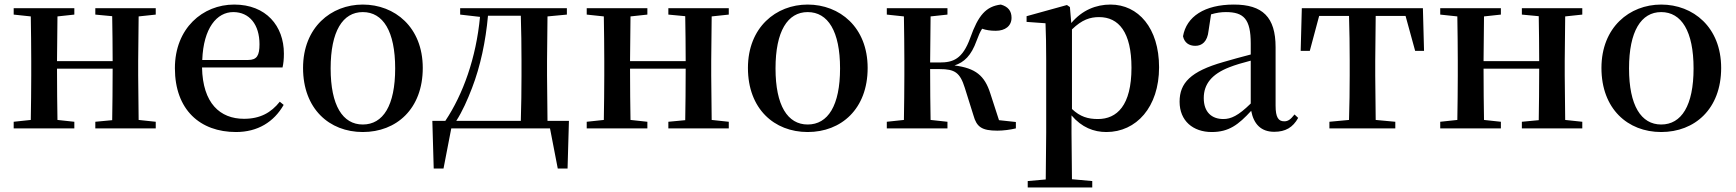

<svg xmlns="http://www.w3.org/2000/svg" viewBox="-20 -563 7612 842"><path d="M398 -499 472 -492C473 -437 474 -356 474 -295H230L232 -491L306 -499V-527H40V-499L115 -491C116 -435 117 -351 117 -296V-232C117 -177 116 -93 115 -37L40 -29V0H306V-29L232 -37C231 -93 230 -181 230 -262H474C474 -180 473 -93 472 -36L398 -29V0H663V-29L588 -37L586 -232V-296L588 -491L663 -499V-527H398Z M1015 16C1110 16 1181 -28 1224 -103L1207 -117C1169 -69 1121 -42 1050 -42C945 -42 869 -110 866 -267H1219C1223 -284 1225 -303 1225 -328C1225 -449 1147 -543 1007 -543C869 -543 747 -439 747 -264C747 -81 858 16 1015 16ZM867 -300C872 -440 931 -510 1003 -510C1074 -510 1118 -455 1118 -369C1118 -320 1107 -300 1068 -300Z M1571 16C1718 16 1834 -85 1834 -265C1834 -444 1711 -543 1571 -543C1432 -543 1309 -443 1309 -265C1309 -86 1424 16 1571 16ZM1571 -17C1483 -17 1430 -100 1430 -263C1430 -426 1483 -510 1571 -510C1660 -510 1713 -426 1713 -263C1713 -100 1660 -17 1571 -17Z M1998 -499 2085 -489C2068 -309 2011 -150 1933 -33H1876L1882 176H1925L1959 0H2392L2426 176H2469L2475 -33H2381L2379 -232V-296L2381 -491L2466 -499V-527H1998ZM2264 -33H1981C2008 -75 2030 -125 2050 -177C2087 -273 2110 -382 2120 -494H2264C2266 -438 2267 -351 2267 -296V-232C2267 -176 2266 -90 2264 -33Z M2911 -499 2985 -492C2986 -437 2987 -356 2987 -295H2743L2745 -491L2819 -499V-527H2553V-499L2628 -491C2629 -435 2630 -351 2630 -296V-232C2630 -177 2629 -93 2628 -37L2553 -29V0H2819V-29L2745 -37C2744 -93 2743 -181 2743 -262H2987C2987 -180 2986 -93 2985 -36L2911 -29V0H3176V-29L3101 -37L3099 -232V-296L3101 -491L3176 -499V-527H2911Z M3522 16C3669 16 3785 -85 3785 -265C3785 -444 3662 -543 3522 -543C3383 -543 3260 -443 3260 -265C3260 -86 3375 16 3522 16ZM3522 -17C3434 -17 3381 -100 3381 -263C3381 -426 3434 -510 3522 -510C3611 -510 3664 -426 3664 -263C3664 -100 3611 -17 3522 -17Z M4249 -57C4263 -6 4286 10 4354 10C4379 10 4411 6 4435 0V-28L4361 -36L4323 -153C4298 -232 4258 -264 4166 -276C4208 -290 4239 -318 4263 -385C4271 -407 4278 -423 4287 -437C4305 -431 4323 -428 4347 -428C4388 -428 4416 -449 4416 -485C4416 -515 4401 -534 4369 -543C4304 -535 4270 -496 4235 -397C4201 -303 4159 -289 4101 -289H4059L4061 -491L4135 -499V-527H3869V-499L3944 -491C3945 -435 3946 -351 3946 -296V-232C3946 -177 3945 -93 3944 -37L3869 -29V0H4135V-29L4061 -37C4060 -93 4059 -180 4059 -260H4101C4167 -260 4190 -245 4211 -178Z M4832 16C4963 16 5063 -93 5063 -268C5063 -440 4972 -543 4850 -543C4787 -543 4726 -519 4678 -462L4672 -532L4659 -541L4482 -492V-467L4565 -461C4567 -412 4568 -366 4568 -299V19L4566 224L4487 231V259H4770V231L4681 223L4679 19V-57C4724 -4 4777 16 4832 16ZM4681 -434C4725 -477 4761 -488 4800 -488C4886 -488 4942 -422 4942 -266C4942 -100 4878 -41 4795 -41C4751 -41 4717 -51 4681 -85Z M5568 15C5617 15 5650 -4 5673 -46L5657 -61C5639 -38 5628 -31 5612 -31C5587 -31 5574 -47 5574 -100V-356C5574 -488 5517 -543 5391 -543C5262 -543 5183 -490 5168 -404C5174 -376 5194 -362 5222 -362C5251 -362 5275 -380 5280 -428L5291 -500C5314 -507 5335 -510 5356 -510C5434 -510 5465 -480 5465 -372V-324C5424 -313 5381 -302 5345 -291C5201 -250 5153 -199 5153 -117C5153 -33 5212 16 5294 16C5369 16 5411 -16 5467 -77C5478 -19 5510 15 5568 15ZM5465 -109C5410 -55 5378 -41 5345 -41C5294 -41 5259 -71 5259 -133C5259 -194 5294 -238 5371 -268C5396 -278 5430 -288 5465 -297Z M5895 0H6099V-29L6013 -37L6011 -232V-296L6013 -493H6144L6186 -340H6225L6220 -527H5689L5684 -340H5724L5765 -493H5896C5898 -437 5899 -351 5899 -296V-232C5899 -177 5898 -94 5896 -37L5810 -29V0Z M6654 -499 6728 -492C6729 -437 6730 -356 6730 -295H6486L6488 -491L6562 -499V-527H6296V-499L6371 -491C6372 -435 6373 -351 6373 -296V-232C6373 -177 6372 -93 6371 -37L6296 -29V0H6562V-29L6488 -37C6487 -93 6486 -181 6486 -262H6730C6730 -180 6729 -93 6728 -36L6654 -29V0H6919V-29L6844 -37L6842 -232V-296L6844 -491L6919 -499V-527H6654Z M7265 16C7412 16 7528 -85 7528 -265C7528 -444 7405 -543 7265 -543C7126 -543 7003 -443 7003 -265C7003 -86 7118 16 7265 16ZM7265 -17C7177 -17 7124 -100 7124 -263C7124 -426 7177 -510 7265 -510C7354 -510 7407 -426 7407 -263C7407 -100 7354 -17 7265 -17Z"/></svg>

Font: Noto Serif CJK HK SemiBold
Style: Regular
Weight: 600
Designer: Ryoko NISHIZUKA 西塚涼子 (kana & ideographs); Frank Grießhammer (Latin, Greek & Cyrillic); Wenlong ZHANG 张文龙 (bopomofo); San
Foundry: Adobe
Version: Version 2.001;hotconv 1.1.0;makeotfexe 2.6.0